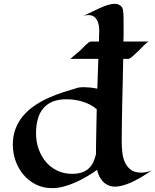

<svg xmlns="http://www.w3.org/2000/svg" viewBox="-20 -958 811 1002"><path d="M771 -67.9Q705.1 -22.9 658.7 -3.4Q612.3 16.1 580.1 16.1Q566.9 16.1 553 12Q539.1 7.8 526.4 -2.2Q513.7 -12.2 503.2 -29.1Q492.7 -45.9 486.8 -71.8Q462.9 -54.2 433.8 -37.1Q404.8 -20 374 -6.3Q343.3 7.3 312.3 15.6Q281.2 23.9 252.9 23.9Q205.1 23.9 167 4.6Q128.9 -14.6 102.3 -46.4Q75.7 -78.1 61.3 -118.7Q46.9 -159.2 46.9 -202.1Q46.9 -250 61.8 -287.8Q76.7 -325.7 102.3 -355.2Q127.9 -384.8 161.6 -407.5Q195.3 -430.2 233.4 -447.3Q271.5 -464.4 311.5 -477.3Q351.6 -490.2 389.2 -501Q392.6 -501.5 397.5 -502Q401.4 -502.4 407 -502.7Q412.6 -502.9 419.9 -502.9Q433.6 -502.9 450.9 -501.2Q468.3 -499.5 487.8 -495.1L493.2 -650.9H347.2Q359.9 -661.6 370.6 -670.9Q379.9 -678.7 388.4 -686Q397 -693.4 399.9 -695.8Q403.3 -698.7 410.4 -706.3Q417.5 -713.9 425.5 -721.7Q433.6 -729.5 441.4 -735.4Q449.2 -741.2 454.1 -741.2H496.1L498 -803.2Q497.1 -830.1 488.3 -849.1Q484.4 -856.9 478.5 -864Q472.7 -871.1 464.1 -875Q455.6 -878.9 443.6 -879.4Q431.6 -879.9 416 -875Q435.1 -883.8 456.5 -894.8Q478 -905.8 499.3 -915.3Q520.5 -924.8 540.8 -931.4Q561 -938 578.1 -938Q596.7 -938 609.1 -928.2Q621.6 -918.5 623 -897.9Q624.5 -884.3 624.8 -860.4Q625 -836.4 625 -803.2Q625 -789.1 625 -773.4Q625 -757.8 624 -741.2H756.8Q752.4 -740.2 744.9 -733.9Q737.3 -727.5 729.5 -719.7Q721.7 -711.9 714.8 -704.8Q708 -697.8 705.1 -694.8Q701.7 -692.4 694.3 -685.1Q687 -677.7 679 -670.2Q670.9 -662.6 663.1 -656.7Q655.3 -650.9 650.9 -650.9H623Q622.1 -594.7 620.6 -534.9Q619.1 -475.1 617.9 -417.7Q616.7 -360.4 616 -308.3Q615.2 -256.3 615.2 -215.8Q615.2 -186.5 618.9 -158.2Q622.6 -129.9 633.5 -107.4Q644.5 -85 664.3 -71Q684.1 -57.1 716.8 -57.1Q729 -57.1 742.4 -59.6Q755.9 -62 771 -67.9ZM484.9 -388.2Q467.8 -402.8 448.2 -412.6Q428.7 -422.4 408 -428.5Q387.2 -434.6 366.5 -437.3Q345.7 -439.9 326.2 -439.9Q283.7 -439.9 253.7 -427.2Q223.6 -414.6 204.6 -391.1Q185.5 -367.7 176.8 -335Q168 -302.2 168 -262.2Q168 -219.2 181.4 -180.9Q194.8 -142.6 219.2 -113.5Q243.7 -84.5 278.6 -67.6Q313.5 -50.8 356 -50.8Q386.2 -50.8 407.7 -58.3Q429.2 -65.9 443.6 -79.3Q458 -92.8 466.8 -111.8Q475.6 -130.9 481 -153.8Q481 -172.9 481.2 -198.5Q481.4 -224.1 482.2 -254.2Q482.9 -284.2 483.4 -318.1Q483.9 -352.1 484.9 -388.2Z"/></svg>

Font: Eagle Lake
Style: Regular
Weight: 400
Designer: Astigmatic (AOETI)
Foundry: Astigmatic (AOETI)
Version: Version 1.000